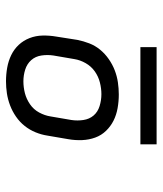

<svg xmlns="http://www.w3.org/2000/svg" viewBox="29 -762 542 640"><g transform="rotate(-90 300.0 -442.0)"><path d="M305 -317Q282 -317 259.5 -321Q237 -325 218 -334.5Q199 -344 184 -359.5Q169 -375 161.5 -395.5Q154 -416 153 -439Q152 -462 156 -485L168 -555Q171 -575 179 -594.5Q187 -614 200 -630.5Q213 -647 231 -659.5Q249 -672 269 -679.5Q289 -687 309 -690Q329 -693 349 -693Q372 -693 394.5 -689Q417 -685 436.5 -675.5Q456 -666 470.5 -650.5Q485 -635 493 -614.5Q501 -594 501.5 -571Q502 -548 498 -525L487 -455Q483 -435 475.5 -415.5Q468 -396 454.5 -379.5Q441 -363 423 -350.5Q405 -338 385.5 -330.5Q366 -323 345.5 -320Q325 -317 305 -317ZM306 -375Q325 -375 345 -380Q365 -385 382 -397Q399 -409 409.5 -427.5Q420 -446 423 -465L435 -535Q438 -555 435 -575Q432 -595 419.5 -609Q407 -623 388 -629Q369 -635 349 -635Q329 -635 309.5 -630Q290 -625 272.5 -613Q255 -601 245 -582.5Q235 -564 232 -545L220 -475Q217 -455 220 -435Q223 -415 235 -401Q247 -387 266.5 -381Q286 -375 306 -375ZM463 -191H139V-245H463Z"/></g></svg>

Font: Iosevka SS04 Lt Ex Obl
Style: Regular
Weight: 300
Width: 7
Italic angle: -9°
Monospace: yes
Designer: Belleve Invis
Foundry: Belleve Invis
Version: Version 19.0.0; ttfautohint (v1.8.4)